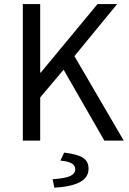

<svg xmlns="http://www.w3.org/2000/svg" viewBox="-20 -676 619 923"><path d="M89.7 0V-656.3H173.2V-327.1H176L448.7 -656.3H543.1L337.7 -406.2L574.8 0H481.6L285.8 -341L173.2 -207.5V0ZM241.2 226.3 233 185.6Q295.6 181.3 318.7 169.7Q341.8 158 341.8 138.2Q341.8 118.6 323.6 108.9Q305.3 99.1 270.4 96.1L288.5 57.6Q354.3 65.5 380 83Q405.7 100.5 405.7 134.7Q405.7 178 363.1 200Q320.6 222 241.2 226.3Z"/></svg>

Font: Source Sans 3 Variable
Style: Regular
Weight: 200
Designer: Paul D. Hunt
Foundry: Adobe Systems Incorporated
Version: Version 3.026